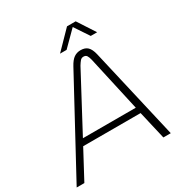

<svg xmlns="http://www.w3.org/2000/svg" viewBox="-236 -1025 1106 1170"><g transform="rotate(-30 317.0 -440.0)"><path d="M-36 0 316 -650Q335 -685 355.5 -699Q376 -713 402 -713Q434 -713 451.5 -696Q469 -679 478 -641L626 0H574L528 -198H124L18 0ZM147 -241H519L433 -627Q428 -648 421 -659Q414 -670 398 -670Q384 -670 375 -659.5Q366 -649 355 -631ZM284 -757 404 -880H465L545 -757H500L432 -859L330 -757Z"/></g></svg>

Font: MuseoModerno Thin ExtraLight
Style: Italic
Weight: 250
Italic angle: -9°
Version: Version 1.003